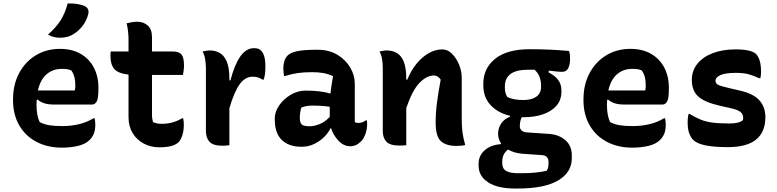

<svg xmlns="http://www.w3.org/2000/svg" viewBox="-20 -834 4470 1104"><path d="M325 -553Q394 -553 443.5 -524.5Q493 -496 519.5 -445.5Q546 -395 546 -329V-324Q546 -266 535.5 -249.5Q525 -233 511 -233H287Q227 -233 196 -262L191 -259Q190 -247 190 -234V-229Q190 -171 208 -132Q233 -119 263 -114Q293 -109 337 -109Q387 -109 432.5 -119.5Q478 -130 518 -154H524Q526 -145 527 -136Q528 -127 528 -118Q528 -87 520 -66.5Q512 -46 495 -29Q471 -5 428 5Q385 15 336 15Q253 15 189.5 -18.5Q126 -52 90.5 -113.5Q55 -175 55 -258V-263Q55 -348 90 -413.5Q125 -479 186 -516Q247 -553 325 -553ZM335 -438Q284 -438 248 -407Q212 -376 198 -314H410Q412 -321 412.5 -329.5Q413 -338 413 -345Q413 -369 408 -390Q403 -411 390 -429Q378 -434 367 -436Q356 -438 335 -438ZM369 -814Q432 -816 469 -798Q483 -791 487 -778Q491 -765 487 -751Q477 -713 454 -684Q431 -655 403 -638Q371 -617 324 -617Q286 -617 256 -635Q303 -677 328.5 -717Q354 -757 369 -814Z M1033 -154Q1035 -145 1036 -136Q1037 -127 1037 -119Q1037 -85 1030 -61Q1023 -37 1011 -21Q983 13 897 13Q847 13 806.5 -8.5Q766 -30 742.5 -69Q719 -108 719 -160V-405Q658 -412 636.5 -438Q615 -464 615 -513Q615 -520 615.5 -527Q616 -534 617 -538H719V-604Q719 -629 716.5 -652.5Q714 -676 708 -700Q724 -704 739 -706.5Q754 -709 770 -709Q805 -709 829.5 -687.5Q854 -666 854 -619V-538H972Q1010 -538 1024 -520Q1038 -502 1038 -458Q1038 -443 1036 -428.5Q1034 -414 1032 -403H854V-174Q854 -148 861 -131Q872 -127 883 -124.5Q894 -122 911 -122Q941 -122 971 -130Q1001 -138 1027 -154Z M1299 1Q1287 2 1278.5 3Q1270 4 1260 4Q1205 4 1184.5 -19Q1164 -42 1164 -79V-441Q1164 -467 1159.5 -493.5Q1155 -520 1145 -538Q1155 -540 1165.5 -542Q1176 -544 1186 -544Q1218 -544 1243.5 -529.5Q1269 -515 1284 -479.5Q1299 -444 1299 -382V-372H1305Q1328 -461 1361.5 -509Q1395 -557 1440 -557Q1454 -557 1464 -554Q1474 -551 1482 -542Q1493 -531 1499.5 -509.5Q1506 -488 1506 -450Q1506 -430 1504 -411.5Q1502 -393 1496 -376H1490Q1477 -384 1464.5 -388.5Q1452 -393 1433 -393Q1390 -393 1358.5 -350Q1327 -307 1299 -212Z M2020 -354V-132Q2028 -127 2040 -127Q2051 -127 2062 -130.5Q2073 -134 2083 -142H2089Q2090 -136 2090.5 -132Q2091 -128 2091 -120Q2091 -92 2081.5 -64.5Q2072 -37 2057 -22Q2041 -6 2026 0.5Q2011 7 1996 7Q1956 7 1926.5 -24.5Q1897 -56 1884 -96H1880Q1868 -70 1843 -45.5Q1818 -21 1785 -5.5Q1752 10 1714 10Q1641 10 1600.5 -29Q1560 -68 1560 -147V-154Q1560 -191 1585 -227.5Q1610 -264 1650.5 -288.5Q1691 -313 1738 -313Q1824 -313 1880 -296Q1882 -318 1886 -342.5Q1890 -367 1895 -396Q1867 -409 1839 -414Q1811 -419 1773 -419Q1728 -419 1692.5 -414Q1657 -409 1619 -397H1613Q1612 -406 1610.5 -417.5Q1609 -429 1609 -441Q1609 -463 1615 -482.5Q1621 -502 1634 -515Q1651 -532 1690 -540Q1729 -548 1805 -548Q1873 -548 1921 -518.5Q1969 -489 1994.5 -444.5Q2020 -400 2020 -354ZM1704 -155Q1704 -128 1715.5 -118Q1727 -108 1760 -108Q1787 -108 1818 -120.5Q1849 -133 1876 -162V-220Q1850 -224 1825.5 -225.5Q1801 -227 1779 -227Q1739 -227 1712 -215Q1708 -200 1706 -186Q1704 -172 1704 -157Z M2316 1Q2305 2 2296.5 2.5Q2288 3 2277 3Q2222 3 2201.5 -19.5Q2181 -42 2181 -79V-441Q2181 -467 2177 -493.5Q2173 -520 2162 -538Q2173 -540 2183 -542Q2193 -544 2203 -544Q2236 -544 2261.5 -529.5Q2287 -515 2301.5 -479.5Q2316 -444 2316 -382V-376H2322Q2342 -426 2373 -465Q2404 -504 2443 -527Q2482 -550 2523 -550Q2554 -550 2579 -525Q2604 -500 2619.5 -462.5Q2635 -425 2635 -386V-154Q2635 -108 2639 -75.5Q2643 -43 2655 0Q2642 3 2629.5 4Q2617 5 2603 5Q2546 5 2515.5 -22Q2485 -49 2485 -129Q2485 -187 2493 -247Q2501 -307 2514 -376Q2498 -400 2475 -400Q2434 -400 2393 -358.5Q2352 -317 2316 -213Z M2844 -65Q2844 -97 2861.5 -123.5Q2879 -150 2913 -163V-168Q2844 -184 2801.5 -229Q2759 -274 2759 -343V-352Q2759 -441 2827 -496Q2895 -551 3026 -551Q3090 -551 3142 -548.5Q3194 -546 3252 -541Q3255 -534 3256.5 -522.5Q3258 -511 3258 -497Q3258 -463 3247.5 -442Q3237 -421 3212 -421Q3197 -421 3179 -423Q3161 -425 3135 -428V-417Q3170 -400 3189 -375Q3208 -350 3208 -316V-306Q3208 -259 3180 -226.5Q3152 -194 3103 -177Q3054 -160 2992 -160Q2986 -160 2980 -160Q2969 -138 2969 -108Q2969 -94 2978.5 -84.5Q2988 -75 3006 -73L3138 -64Q3194 -60 3231 -28Q3268 4 3268 60V75Q3268 157 3189.5 203.5Q3111 250 2957 250H2943Q2840 250 2786 214Q2732 178 2732 119V107Q2732 61 2767 30Q2802 -1 2860 -5V-11Q2844 -36 2844 -65ZM2897 -276Q2917 -267 2938.5 -263Q2960 -259 2991 -259Q3038 -259 3064.5 -278.5Q3091 -298 3091 -333V-344Q3091 -366 3083.5 -389Q3076 -412 3054 -433Q3036 -433 3016 -433Q2883 -433 2883 -337V-329Q2883 -316 2886 -302.5Q2889 -289 2897 -276ZM2960 162H2978Q3022 162 3057 158.5Q3092 155 3123 148Q3130 138 3132 127.5Q3134 117 3134 106V96Q3134 79 3124.5 69Q3115 59 3097 58L2983 50Q2936 46 2901 26Q2868 51 2868 95V105Q2868 136 2890.5 149Q2913 162 2960 162Z M3605 -553Q3674 -553 3723.5 -524.5Q3773 -496 3799.5 -445.5Q3826 -395 3826 -329V-324Q3826 -266 3815.5 -249.5Q3805 -233 3791 -233H3567Q3507 -233 3476 -262L3471 -259Q3470 -247 3470 -234V-229Q3470 -171 3488 -132Q3513 -119 3543 -114Q3573 -109 3617 -109Q3667 -109 3712.5 -119.5Q3758 -130 3798 -154H3804Q3806 -145 3807 -136Q3808 -127 3808 -118Q3808 -87 3800 -66.5Q3792 -46 3775 -29Q3751 -5 3708 5Q3665 15 3616 15Q3533 15 3469.5 -18.5Q3406 -52 3370.5 -113.5Q3335 -175 3335 -258V-263Q3335 -348 3370 -413.5Q3405 -479 3466 -516Q3527 -553 3605 -553ZM3615 -438Q3564 -438 3528 -407Q3492 -376 3478 -314H3690Q3692 -321 3692.5 -329.5Q3693 -338 3693 -345Q3693 -369 3688 -390Q3683 -411 3670 -429Q3658 -434 3647 -436Q3636 -438 3615 -438Z M4175 -124Q4201 -124 4220 -128.5Q4239 -133 4252 -143Q4257 -168 4244 -184Q4231 -200 4190 -210L4115 -227Q4029 -247 3993.5 -280.5Q3958 -314 3958 -374Q3958 -428 3990 -467.5Q4022 -507 4078.5 -528.5Q4135 -550 4210 -550Q4257 -550 4285.5 -543Q4314 -536 4327 -524Q4341 -509 4348.5 -484Q4356 -459 4356 -420Q4356 -411 4355 -402Q4354 -393 4352 -384H4346Q4315 -398 4286.5 -406.5Q4258 -415 4211 -415Q4150 -415 4122 -402Q4094 -389 4094 -370Q4094 -354 4110 -346Q4126 -338 4179 -326L4235 -313Q4314 -295 4347.5 -256Q4381 -217 4381 -161Q4381 12 4166 12Q4084 12 4035 1.5Q3986 -9 3965 -30Q3952 -44 3943 -67.5Q3934 -91 3934 -131Q3934 -147 3935.5 -158Q3937 -169 3939 -179H3945Q3980 -158 4009.5 -146Q4039 -134 4077 -129Q4115 -124 4175 -124Z"/></svg>

Font: Recursive Sn Csl St
Style: Bold
Weight: 700
Version: Version 1.079;hotconv 1.0.112;makeotfexe 2.5.65598; ttfautoh